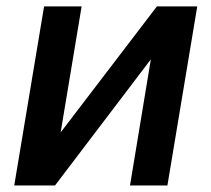

<svg xmlns="http://www.w3.org/2000/svg" viewBox="-20 -565 644 585"><path d="M164.8 -161.6 228.7 -545.5H114.3L23.4 0H147.7L439.6 -384.2L376.1 0H490.1L581 -545.5H458.1Z"/></svg>

Font: Magic Ui Pro Semi Bold
Style: Italic
Weight: 600
Italic angle: -9.39999°
Designer: Stefan Endress, Andreas Faust
Version: Version 1.000;FEAKit 1.0